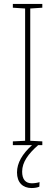

<svg xmlns="http://www.w3.org/2000/svg" viewBox="-20 -734 278 971"><path d="M92 134C92 86 123 44 173 0H194V-19L133 -22V-691L194 -695V-714H45V-695L107 -691V-22L45 -19V0H142C93 44 66 90 66 138C66 189 95 217 140 217C156 217 171 214 179 210L180 187C172 190 155 193 141 193C109 193 92 173 92 134Z"/></svg>

Font: Noto Sans Kannada Condensed Thin
Style: Regular
Weight: 100
Width: 3
Designer: Jelle Bosma - Monotype Design Team
Foundry: Monotype Imaging Inc.
Version: Version 2.005